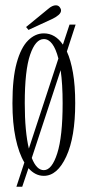

<svg xmlns="http://www.w3.org/2000/svg" viewBox="-20 -653 340 725"><path d="M42 52 72 -39.5Q51 -74.5 39 -131.2Q27 -188 27 -263.5Q27 -357.5 43 -415.5Q59 -473.5 86 -500.2Q113 -527 145.5 -527Q188.5 -527 217.5 -484.5L242.5 -560H265.5L232.5 -458.5Q247 -427 255.5 -378.5Q264 -330 264 -263.5Q264 -135 230.2 -62Q196.5 11 145.5 11Q113 11 87.5 -18L64 52ZM73.5 -263.5Q73.5 -209 77.5 -166Q81.5 -123 89 -92L200.5 -432Q181.5 -505.5 145.5 -505.5Q114 -505.5 93.8 -446.5Q73.5 -387.5 73.5 -263.5ZM145.5 -10.5Q176 -10.5 196.2 -74Q216.5 -137.5 216.5 -263.5Q216.5 -335.5 209 -388L100 -56.5Q118 -10.5 145.5 -10.5ZM87.5 -540 78.5 -551 161.5 -619Q177.5 -633 191 -633Q202.5 -633 208 -622Q210.5 -618.5 210.5 -613.5Q210.5 -604.5 200.8 -596.2Q191 -588 179.5 -582.5Z"/></svg>

Font: Imbue 50pt ExtraLight
Style: Regular
Weight: 200
Designer: Tyler Finck
Foundry: Etcetera Type Company
Version: Version 1.102; ttfautohint (v1.8.3)